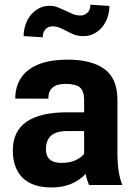

<svg xmlns="http://www.w3.org/2000/svg" viewBox="-20 -794 577 824"><path d="M449.5 -768.5Q449.5 -742 441 -718.2Q432.5 -694.5 417.8 -677Q403 -659.5 382.8 -649.2Q362.5 -639 338.5 -639Q315 -639 298.5 -645.5Q282 -652 267.5 -660Q253 -667.5 238.2 -674.2Q223.5 -681 204.5 -681Q187.5 -681 175.5 -668.8Q163.5 -656.5 163.5 -634L81.5 -639Q81.5 -665 89.8 -688.8Q98 -712.5 112.8 -730.2Q127.5 -748 147.8 -758.5Q168 -769 192 -769Q211.5 -769 228 -762.5Q244.5 -756 260.5 -748.5Q276 -741 291.5 -734.2Q307 -727.5 326 -727.5Q343 -727.5 355.5 -739.5Q368 -751.5 368 -774ZM202 10.5Q118.5 10.5 76.8 -31.2Q35 -73 35 -148.5Q35 -312 269 -312H341V-366Q341 -403 323.2 -418.5Q305.5 -434 261 -434Q187.5 -434 187.5 -371.5V-370.5L45.5 -371Q45.5 -421.5 69.8 -459Q94 -496.5 144 -517.2Q194 -538 270.5 -538Q372.5 -538 428.2 -497.8Q484 -457.5 484 -365V-135Q484 -51.5 505 0H362.5Q353 -20.5 347.5 -47.5Q292 10.5 202 10.5ZM244.5 -95Q278.5 -95 302.8 -105.8Q327 -116.5 341 -133.5V-231.5H269Q220 -231.5 198.5 -211.2Q177 -191 177 -153.5Q177 -95.5 242.5 -95Z"/></svg>

Font: Roberto Sans
Style: Bold
Weight: 700
Designer: Google (font) & Cristiano Sobral (main changes)
Version: Version 1.000;October 12, 2021;FontCreator 14.0.0.2814 64-bi